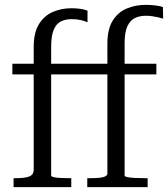

<svg xmlns="http://www.w3.org/2000/svg" viewBox="-20 -772 693 792"><path d="M31 -509H358V-465H31ZM330 -509H625V-465H330ZM423 -56V-592Q423 -652 445 -687Q467 -722 503 -737Q539 -752 581 -752Q602 -752 621.5 -749.5Q641 -747 652 -743L653 -695Q644 -698 632.5 -700.5Q621 -703 608.5 -705Q596 -707 582 -707Q555 -707 535.5 -697Q516 -687 505 -662.5Q494 -638 494 -593V-48Q494 -44 505 -41.5Q516 -39 535 -38Q554 -37 578 -37H589V0H340V-37H351Q373 -37 389 -38.5Q405 -40 414 -44.5Q423 -49 423 -56ZM191 -48Q191 -44 201 -41.5Q211 -39 228 -38Q245 -37 268 -37H274V0H36V-37H46Q82 -37 100.5 -44Q119 -51 119 -72V-578Q119 -638 141 -673Q163 -708 198.5 -723Q234 -738 274 -738Q294 -738 312 -735.5Q330 -733 341 -728V-680Q328 -686 312 -689.5Q296 -693 275 -693Q250 -693 231 -683.5Q212 -674 201.5 -649Q191 -624 191 -578Z"/></svg>

Font: Roboto Serif 28pt Condensed Light
Style: Regular
Weight: 300
Width: 3
Designer: Greg Gazdowicz
Foundry: Commercial Type
Version: Version 1.008